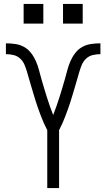

<svg xmlns="http://www.w3.org/2000/svg" viewBox="-20 -955 540 975"><path d="M220 0V-294Q211 -311 203 -329Q195 -347 188 -365.5Q181 -384 174.5 -402Q168 -420 162 -439Q156 -458 150.5 -476.5Q145 -495 139.5 -513.5Q134 -532 128.5 -551Q123 -570 117.5 -589Q112 -608 104.5 -626Q97 -644 82.5 -657.5Q68 -671 48.5 -675.5Q29 -680 10 -680V-735Q34 -735 58 -731.5Q82 -728 102.5 -716.5Q123 -705 138 -685.5Q153 -666 162.5 -644Q172 -622 178 -599Q184 -576 190.5 -553Q197 -530 204 -507Q211 -484 218 -461.5Q225 -439 233 -416.5Q241 -394 250 -371Q259 -394 267 -416.5Q275 -439 282 -461.5Q289 -484 296 -507Q303 -530 309.5 -553Q316 -576 322 -599Q328 -622 337.5 -644Q347 -666 362 -685.5Q377 -705 397.5 -716.5Q418 -728 442 -731.5Q466 -735 490 -735V-680Q471 -680 451.5 -675.5Q432 -671 417.5 -657.5Q403 -644 395.5 -626Q388 -608 382.5 -589Q377 -570 371.5 -551Q366 -532 360.5 -513.5Q355 -495 349.5 -476.5Q344 -458 338 -439Q332 -420 325.5 -402Q319 -384 312 -365.5Q305 -347 297 -329Q289 -311 280 -294V0ZM400 -835H300V-935H400ZM100 -835V-935H200V-835Z"/></svg>

Font: Iosevka SS04 Light
Style: Regular
Weight: 300
Monospace: yes
Designer: Belleve Invis
Foundry: Belleve Invis
Version: Version 19.0.0; ttfautohint (v1.8.4)